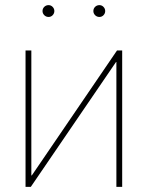

<svg xmlns="http://www.w3.org/2000/svg" viewBox="-20 -725 574 745"><path d="M454.1 0H431.6V-484.4H430.2L99.6 0H79.1V-529.3H101.6V-44.4H103.5L434.1 -529.3H454.1ZM365.7 -659.2Q356 -659.2 349.1 -666Q342.3 -672.9 342.3 -682.1Q342.3 -691.9 349.1 -698.5Q356 -705.1 365.7 -705.1Q375 -705.1 381.6 -698.2Q388.2 -691.4 388.2 -682.1Q388.2 -672.9 381.6 -666Q375 -659.2 365.7 -659.2ZM168.5 -659.2Q158.7 -659.2 151.9 -666Q145 -672.9 145 -682.1Q145 -691.9 151.9 -698.5Q158.7 -705.1 168.5 -705.1Q177.7 -705.1 184.3 -698.2Q190.9 -691.4 190.9 -682.1Q190.9 -672.9 184.3 -666Q177.7 -659.2 168.5 -659.2Z"/></svg>

Font: Inter 24pt Thin
Style: Regular
Weight: 250
Designer: Rasmus Andersson
Foundry: rsms
Version: Version 4.001;git-66647c0bb